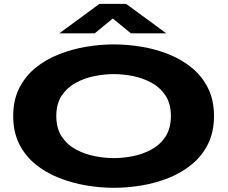

<svg xmlns="http://www.w3.org/2000/svg" viewBox="-20 -928 1140 960"><path d="M549.5 11Q481 11 410 -1Q339 -13 273.8 -39Q208.5 -65 157.2 -106.8Q106 -148.5 76 -208.2Q46 -268 46 -348Q46 -427.5 76 -487Q106 -546.5 157.2 -588.5Q208.5 -630.5 273.8 -656.2Q339 -682 410 -694Q481 -706 549.5 -706Q617.5 -706 688.2 -694.2Q759 -682.5 823.8 -656.5Q888.5 -630.5 939.5 -588.8Q990.5 -547 1020.2 -487.2Q1050 -427.5 1050 -348Q1050 -268 1020.2 -208.2Q990.5 -148.5 939.5 -106.5Q888.5 -64.5 823.8 -38.5Q759 -12.5 688.2 -0.8Q617.5 11 549.5 11ZM549.5 -137.5Q595 -137.5 644.5 -147.2Q694 -157 737.2 -180.5Q780.5 -204 807.5 -245Q834.5 -286 834.5 -348Q834.5 -409.5 807.5 -450.2Q780.5 -491 737.2 -514.5Q694 -538 644.5 -547.8Q595 -557.5 549.5 -557.5Q504 -557.5 453.8 -547.8Q403.5 -538 359.8 -514.5Q316 -491 288.8 -450.2Q261.5 -409.5 261.5 -348Q261.5 -286 288.8 -245Q316 -204 359.8 -180.5Q403.5 -157 453.8 -147.2Q504 -137.5 549.5 -137.5ZM277 -761.5 477 -908.5H611L811 -761.5H634L544 -835.5L454 -761.5Z"/></svg>

Font: Trispace Expanded ExtraBold
Style: Regular
Weight: 800
Width: 7
Designer: Tyler Finck
Foundry: Etcetera Type Company
Version: Version 1.210; ttfautohint (v1.8.3)